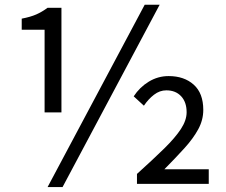

<svg xmlns="http://www.w3.org/2000/svg" viewBox="-20 -766 943 800"><path d="M165.8 -297.8V-642.2H70.5V-688.3Q107.1 -695.3 131.2 -705.9Q155.3 -716.5 178 -733.4H236V-297.8ZM178.3 13.4 583 -746.4H645.3L240.7 13.4ZM550.7 0V-41.3Q618.3 -102.2 664.3 -147.3Q710.2 -192.4 733.9 -228.7Q757.6 -265.1 757.6 -298.2Q757.6 -340.6 734.6 -365.1Q711.7 -389.6 673 -389.6Q645.5 -389.6 621.7 -371.3Q598 -353.1 579.6 -325.6L537.1 -364.6Q561.7 -402.4 599.8 -425.7Q637.9 -449 682.6 -449Q747.2 -449 787.1 -413.3Q827 -377.6 827 -308Q827 -266.3 806.1 -227.6Q785.1 -188.9 748.6 -148.7Q712.1 -108.5 665 -60.8H849.8V0Z"/></svg>

Font: Noto Sans HK Thin
Style: Regular
Weight: 100
Designer: Ryoko NISHIZUKA 西塚涼子 (kana, bopomofo & ideographs); Paul D. Hunt (Latin, Greek & Cyrillic); Sandoll Communications 산돌커뮤니
Foundry: Adobe
Version: Version 2.004-H2;hotconv 1.0.118;makeotfexe 2.5.65603